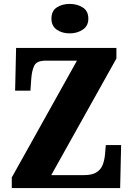

<svg xmlns="http://www.w3.org/2000/svg" viewBox="-20 -958 677 978"><path d="M40 0V-54L372 -649H212Q167 -649 154.5 -623.5Q142 -598 139 -554L135 -496H57L62 -714H573V-660L241 -66H408Q451 -66 473.5 -81.5Q496 -97 504.5 -122Q513 -147 515 -173L519 -219H597L592 0ZM335 -788Q296 -788 269 -807Q242 -826 242 -863Q242 -902 269 -920Q296 -938 335 -938Q373 -938 401.5 -920Q430 -902 430 -863Q430 -826 401.5 -807Q373 -788 335 -788Z"/></svg>

Font: Noto Serif Tamil Condensed Black
Style: Italic
Weight: 900
Width: 3
Italic angle: -12°
Designer: Indian Type Foundry, Tom Grace, and the Monotype Design Team
Foundry: Monotype Imaging Inc.
Version: Version 2.003; ttfautohint (v1.8.4.7-5d5b)